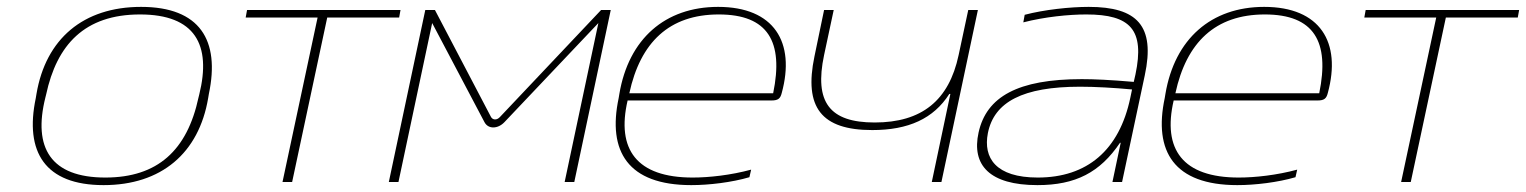

<svg xmlns="http://www.w3.org/2000/svg" viewBox="-20 -529 4435 558"><path d="M86 -256 84 -244C51 -87 111 9 281 9C449 9 558 -84 585 -244L587 -256C620 -412 561 -509 390 -509C222 -509 113 -416 86 -256ZM112 -246 114 -254C145 -399 226 -487 387 -487C547 -487 595 -399 559 -254L557 -246C524 -92 438 -13 286 -13C128 -13 75 -99 112 -246Z M801 0H829L931 -478H1140L1144 -500H698L694 -478H903Z M1216 -500 1110 0H1138L1236 -462L1388 -174C1399 -153 1427 -154 1446 -174L1719 -462L1621 0H1649L1755 -500H1727L1433 -189C1424 -179 1412 -180 1407 -189L1244 -500Z M2252 -259C2292 -406 2230 -509 2067 -509C1913 -509 1807 -416 1780 -256L1778 -244C1745 -89 1805 9 1989 9C2041 9 2107 1 2158 -14L2163 -36C2104 -20 2041 -13 1993 -13C1830 -13 1771 -95 1804 -237H2222C2242 -237 2248 -243 2252 -259ZM1809 -258C1841 -406 1925 -487 2069 -487C2212 -487 2258 -408 2227 -258Z M2716 0 2822 -500H2794L2766 -369C2738 -237 2659 -173 2522 -173C2391 -173 2346 -232 2375 -369L2403 -500H2375L2347 -365C2316 -217 2367 -151 2515 -151C2620 -151 2693 -184 2739 -256H2742L2688 0Z M3144 -509C3090 -509 3015 -501 2958 -486L2954 -464C3016 -480 3086 -487 3137 -487C3266 -487 3307 -442 3280 -313L3275 -291C3206 -297 3160 -299 3124 -299C2938 -299 2847 -248 2824 -144C2803 -49 2856 9 2995 9C3106 9 3177 -28 3235 -114H3237L3213 0H3241L3307 -310C3338 -454 3285 -509 3144 -509ZM2851 -142C2869 -233 2953 -277 3119 -277C3162 -277 3217 -274 3270 -269L3265 -245C3233 -92 3139 -13 2996 -13C2874 -13 2837 -70 2851 -142Z M3839 -259C3879 -406 3817 -509 3654 -509C3500 -509 3394 -416 3367 -256L3365 -244C3332 -89 3392 9 3576 9C3628 9 3694 1 3745 -14L3750 -36C3691 -20 3628 -13 3580 -13C3417 -13 3358 -95 3391 -237H3809C3829 -237 3835 -243 3839 -259ZM3396 -258C3428 -406 3512 -487 3656 -487C3799 -487 3845 -408 3814 -258Z M4052 0H4080L4182 -478H4391L4395 -500H3949L3945 -478H4154Z"/></svg>

Font: LT Wave Thin
Style: Italic
Weight: 100
Designer: Daniel Lyons
Version: Version 2.5 (Glyphs App)